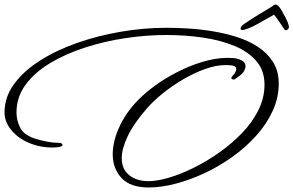

<svg xmlns="http://www.w3.org/2000/svg" viewBox="-25 -780 1299 850"><path d="M634 50Q552 50 513 8Q474 -34 474 -97Q474 -158 507.5 -227Q541 -296 605 -355Q638 -386 684.5 -417Q731 -448 785.5 -473.5Q840 -499 897 -513Q954 -527 1007 -523Q1026 -522 1044 -513Q1062 -504 1062 -487Q1062 -484 1061.5 -481.5Q1061 -479 1060 -476Q1055 -460 1041.5 -449Q1028 -438 1014 -429Q1013 -428 1009 -428Q1004 -428 1000.5 -431Q997 -434 1002 -441L1014 -455Q1021 -467 1021 -474Q1021 -484 1010.5 -488Q1000 -492 974 -492Q932 -492 883 -474.5Q834 -457 785.5 -428.5Q737 -400 695.5 -366.5Q654 -333 627 -302Q566 -232 540 -176.5Q514 -121 514 -80Q514 -31 547 -4.5Q580 22 633 22Q670 22 721.5 7Q773 -8 831 -36.5Q889 -65 944.5 -104Q1000 -143 1046 -190.5Q1092 -238 1119 -292.5Q1146 -347 1146 -405Q1146 -467 1110.5 -509Q1075 -551 1013.5 -576.5Q952 -602 874 -613.5Q796 -625 710 -625Q622 -625 529 -611Q436 -597 350 -569Q264 -541 196 -500Q128 -459 88 -404.5Q48 -350 48 -282Q48 -246 65 -213.5Q82 -181 134 -165Q153 -159 181 -153.5Q209 -148 225 -148Q247 -148 250 -143Q253 -140 251.5 -137Q250 -134 248 -133Q245 -131 236 -129Q229 -128 221 -127.5Q213 -127 205 -127Q189 -127 172.5 -129Q156 -131 140 -135Q73 -153 34 -194Q-5 -235 -5 -282Q-5 -350 37 -407.5Q79 -465 151 -511Q223 -557 315 -589.5Q407 -622 509.5 -639.5Q612 -657 712 -657Q753 -657 805.5 -654Q858 -651 914 -642Q970 -633 1022.5 -616.5Q1075 -600 1117 -572.5Q1159 -545 1184 -505Q1209 -465 1209 -410Q1209 -347 1182 -288.5Q1155 -230 1108.5 -178.5Q1062 -127 1003 -85Q944 -43 879.5 -13Q815 17 751.5 33.5Q688 50 634 50ZM1049 -647Q1040 -647 1040 -654Q1040 -662 1053 -672Q1073 -686 1110.5 -709.5Q1148 -733 1182 -753Q1189 -760 1195 -760Q1210 -760 1232 -715Q1239 -703 1244.5 -691Q1250 -679 1252 -671Q1254 -665 1254 -659V-657Q1251 -650 1244.5 -647Q1238 -644 1234 -650Q1225 -664 1210.5 -685Q1196 -706 1188 -715Q1183 -712 1176 -708Q1169 -704 1160 -699Q1152 -695 1142 -689Q1132 -683 1121 -677Q1093 -661 1075 -654.5Q1057 -648 1052 -647Z"/></svg>

Font: WindSong Medium
Style: Regular
Weight: 500
Designer: Robert E. Leuschke
Foundry: Robert E. Leuschke
Version: Version 1.010; ttfautohint (v1.8.3)